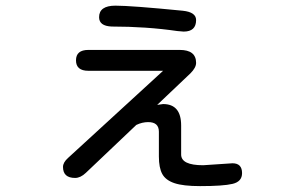

<svg xmlns="http://www.w3.org/2000/svg" viewBox="-20 -586 1040 665"><path d="M530.3 -43.9V-129.9Q530.3 -163.1 493.2 -163.1Q472.7 -163.1 452.1 -153.3L277.3 12.7Q258.8 30.3 240.2 30.3Q198.2 30.3 198.2 -7.8Q198.2 -23.4 215.8 -39.1L544.9 -340.8H286.1Q243.2 -340.8 243.2 -377Q243.2 -413.1 286.1 -413.1H602.5Q659.2 -413.1 659.2 -368.2Q659.2 -351.6 639.6 -332L524.4 -222.7L544.9 -225.6Q607.4 -225.6 607.4 -151.4V-50.8Q607.4 -13.7 683.6 -13.7L785.2 -20.5Q818.4 -20.5 818.4 13.7Q818.4 43 785.6 50.8Q752.9 58.6 672.9 58.6Q614.3 58.6 584 48.3Q553.7 38.1 542 16.6Q530.3 -4.9 530.3 -43.9ZM379.9 -566.4Q434.6 -566.4 613.3 -548.8Q659.2 -543.9 659.2 -516.6Q659.2 -476.6 616.2 -476.6L593.8 -478.5Q487.3 -494.1 366.2 -494.1Q323.2 -496.1 323.2 -526.4Q323.2 -566.4 379.9 -566.4Z"/></svg>

Font: jf-openhuninn-2.0
Style: Regular
Weight: 400
Designer: [Kosugi Maru]
Designed by MOTOYA      

[Varela Round]
Joe Prince (Latin component); Avraham Cornfeld (Hebrew component)
Foundry: justfont CO.,LTD.
Version: 2.0